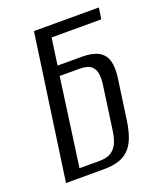

<svg xmlns="http://www.w3.org/2000/svg" viewBox="-115 -665 615 738"><g transform="rotate(-20 192.5 -295.5)"><path d="M27.7 0 111.7 -591H377.2L370.4 -544.8H167L151.7 -435.3H251.4Q293.5 -435.3 318 -422.1Q342.5 -408.9 350.8 -381.5Q359.1 -354.1 352.8 -309.8L329.8 -146.8Q323.9 -105.4 312.9 -77.2Q301.8 -49 284.3 -32.2Q266.9 -15.4 241.9 -7.7Q216.9 0 183.6 0ZM177.1 -35.8Q209.5 -35.8 227.4 -48.3Q245.3 -60.8 254 -82.7Q262.6 -104.7 265.8 -132.1L289.5 -301Q293.6 -325.8 291.4 -347.3Q289.2 -368.8 274.8 -381.9Q260.4 -395.1 225.2 -395.1H145.6L96 -35.8Z"/></g></svg>

Font: Alumni Sans SC Thin
Style: Italic
Weight: 100
Italic angle: -8°
Designer: Robert E. Leuschke
Foundry: Robert E. Leuschke
Version: Version 1.016